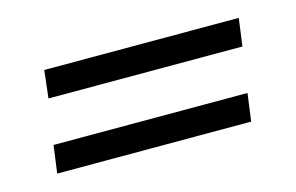

<svg xmlns="http://www.w3.org/2000/svg" viewBox="-41 -375 538 349"><g transform="rotate(-15 228.0 -201.0)"><path d="M58 -295H424L417 -243H52ZM39 -159H404L397 -107H32Z"/></g></svg>

Font: Genos Medium
Style: Italic
Weight: 500
Italic angle: -8°
Designer: Robert E. Leuschke
Foundry: Robert E. Leuschke
Version: Version 1.010